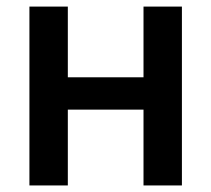

<svg xmlns="http://www.w3.org/2000/svg" viewBox="-20 -566 645 586"><path d="M448.2 -330.1V-231.4H155.8V-330.1ZM187 -545.9V0H69.8V-545.9ZM535.2 -545.9V0H418V-545.9Z"/></svg>

Font: Inter Cardless
Style: Medium
Weight: 500
Designer: Rasmus Andersson
Foundry: rsms
Version: Version 4.001;git-9221beed3